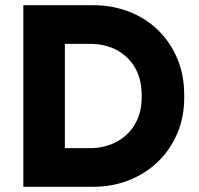

<svg xmlns="http://www.w3.org/2000/svg" viewBox="-20 -720 766 740"><path d="M70 0V-700H338Q413 -700 477.5 -675Q542 -650 589.5 -603.5Q637 -557 663.5 -494Q690 -431 690 -354V-344Q690 -268 663 -205Q636 -142 588 -96Q540 -50 476 -25Q412 0 338 0ZM230 -82 164 -149H325Q384 -149 429.5 -173.5Q475 -198 500.5 -242Q526 -286 526 -344V-354Q526 -414 501 -458Q476 -502 431 -526.5Q386 -551 325 -551H164L230 -618Z"/></svg>

Font: SUSE ExtraBold
Style: Regular
Weight: 800
Designer: Rene Bieder
Foundry: SUSE
Version: Version 1.000